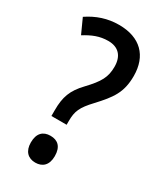

<svg xmlns="http://www.w3.org/2000/svg" viewBox="-186 -794 740 875"><g transform="rotate(30 183.5 -356.5)"><path d="M112 -241V-210H192V-230C192 -281 203 -307 252 -359C314 -426 346 -468 346 -555C346 -661 284 -724 172 -724C112 -724 59 -706 10 -673L45 -596C85 -621 121 -636 166 -636C219 -636 249 -605 249 -548C249 -493 231 -461 176 -403C127 -352 112 -310 112 -241ZM91 -59C91 -13 116 11 154 11C191 11 217 -11 217 -59C217 -109 192 -130 154 -130C115 -130 91 -107 91 -59Z"/></g></svg>

Font: Noto Sans Thai Looped Condensed Medium
Style: Regular
Weight: 500
Width: 3
Designer: Sasikarn Vongin, Ben Mitchell
Foundry: The Fontpad Ltd
Version: Version 1.001